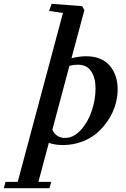

<svg xmlns="http://www.w3.org/2000/svg" viewBox="-128 -745 655 1001"><path d="M199.7 11.2Q159.7 11.2 126.5 0L72.3 203.1H139.2L129.9 236.3H-107.9L-99.1 203.1H-35.6L200.2 -677.2L127.9 -688L141.1 -725.1L300.3 -712.9L312 -692.4L244.6 -441.4Q285.6 -451.7 320.3 -451.7Q401.9 -451.7 443.6 -403.1Q485.4 -354.5 485.4 -279.3Q485.4 -239.3 473.4 -198.5Q461.4 -157.7 437 -120.1Q412.6 -82.5 379.4 -53.2Q346.2 -23.9 299.3 -6.3Q252.4 11.2 199.7 11.2ZM277.3 -407.7Q257.3 -407.7 233.9 -401.9L145 -68.8Q164.6 -25.9 210.9 -25.9Q255.9 -25.9 293.5 -67.4Q331.1 -108.9 350.6 -167.7Q370.1 -226.6 370.1 -284.2Q370.1 -338.9 347.4 -373.3Q324.7 -407.7 277.3 -407.7Z"/></svg>

Font: Elstob 10pt
Style: Bold Italic
Weight: 700
Italic angle: -20°
Designer: Peter S. Baker
Version: Version 1.015